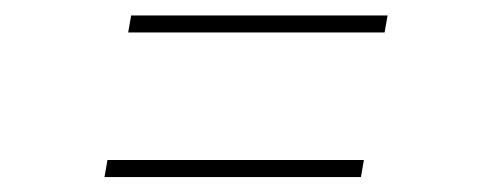

<svg xmlns="http://www.w3.org/2000/svg" viewBox="-20 -411 642 253"><path d="M148.9 -368.2 152.8 -390.6H490.7L486.8 -368.2ZM117.7 -177.7 121.6 -200.2H459.5L455.6 -177.7Z"/></svg>

Font: Inter 24pt Thin
Style: Italic
Weight: 250
Italic angle: -9.3988°
Version: Version 4.001;git-66647c0bb